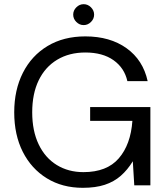

<svg xmlns="http://www.w3.org/2000/svg" viewBox="-20 -886 801 918"><path d="M376 12Q278 12 204 -33.5Q130 -79 89 -160Q48 -241 48 -349Q48 -456 89.5 -538Q131 -620 207.5 -666Q284 -712 388 -712Q506 -712 585 -655.5Q664 -599 686 -498H589Q575 -561 523 -598Q471 -635 388 -635Q311 -635 253.5 -600.5Q196 -566 165 -502Q134 -438 134 -349Q134 -260 165 -195.5Q196 -131 251.5 -97Q307 -63 379 -63Q491 -63 548 -129Q605 -195 613 -308H411V-374H699V0H622L615 -115Q590 -74 557.5 -45.5Q525 -17 481 -2.5Q437 12 376 12ZM380 -766Q360 -766 345 -781Q330 -796 330 -816Q330 -836 345 -851Q360 -866 380 -866Q400 -866 415 -851Q430 -836 430 -816Q430 -796 415 -781Q400 -766 380 -766Z"/></svg>

Font: DM Sans 11pt
Style: Regular
Weight: 400
Version: Version 4.004;gftools[0.9.30]